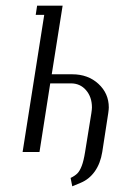

<svg xmlns="http://www.w3.org/2000/svg" viewBox="-20 -532 436 672"><path d="M59.1 0 134.8 -480H105L109.9 -512.2H199.2L161.1 -272H232.9Q288.1 -272 324.5 -238.5Q360.8 -205.1 360.8 -155.8Q360.8 -149.9 358.9 -136.2L337.9 0Q331.5 40 311.8 67.9Q292 95.7 262.2 107.9L232.9 120.1L227.1 90.8Q242.2 83.5 250.7 75Q259.3 66.4 266.1 48.6Q272.9 30.8 277.8 0L299.8 -136.2Q301.8 -149.9 301.8 -155.8Q301.8 -192.4 281.2 -216.3Q260.7 -240.2 228 -240.2H155.8L118.2 0Z"/></svg>

Font: Gawaa
Style: Italic
Weight: 400
Designer: T. Christopher White
Version: Version 1.0